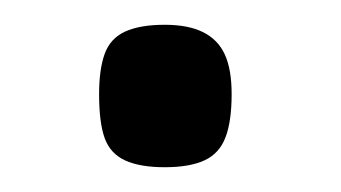

<svg xmlns="http://www.w3.org/2000/svg" viewBox="-20 -404 275 155"><path d="M113 -269Q93 -269 81 -274.5Q69 -280 64.5 -292.5Q60 -305 60 -328Q60 -348 64.5 -360.5Q69 -373 81 -378.5Q93 -384 113 -384Q132 -384 144 -378Q156 -372 161.5 -360Q167 -348 167 -328Q167 -306 162 -293Q157 -280 145 -274.5Q133 -269 113 -269Z"/></svg>

Font: Changa ExtraLight Light
Style: Regular
Weight: 300
Version: Version 3.002; ttfautohint (v1.8.2)